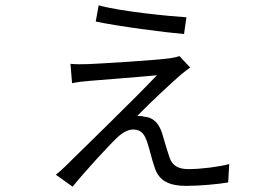

<svg xmlns="http://www.w3.org/2000/svg" viewBox="-20 -654 1040 722"><path d="M351 -634 340 -573C425 -555 600 -532 672 -526L681 -589C616 -593 433 -611 351 -634ZM695 -400 655 -443C647 -440 633 -437 620 -435C561 -427 361 -415 313 -413C289 -412 263 -412 245 -414L251 -341C268 -345 291 -348 318 -350C367 -354 521 -366 570 -371C487 -283 304 -106 224 -27C210 -13 201 -6 190 3L253 48C298 -8 391 -109 421 -137C440 -155 461 -167 481 -167C512 -167 524 -148 534 -118C541 -99 552 -50 561 -26C576 24 613 45 681 45C732 45 806 38 838 32L842 -37C805 -27 736 -18 689 -18C652 -18 629 -30 618 -60C611 -81 598 -123 591 -148C581 -183 562 -212 523 -215C514 -218 503 -218 496 -218C532 -256 636 -353 660 -373C668 -380 683 -391 695 -400Z"/></svg>

Font: Noto Sans HK DemiLight
Style: Regular
Weight: 350
Designer: Ryoko NISHIZUKA 西塚涼子 (kana, bopomofo & ideographs); Paul D. Hunt (Latin, Greek & Cyrillic); Sandoll Communications 산돌커뮤니
Foundry: Adobe
Version: Version 2.004;hotconv 1.0.118;makeotfexe 2.5.65603